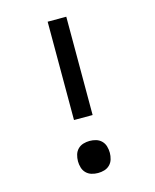

<svg xmlns="http://www.w3.org/2000/svg" viewBox="-112 -812 724 896"><g transform="rotate(-15 250.0 -363.5)"><path d="M295 -260H205V-735H295ZM250 8Q234 8 219 3.5Q204 -1 193 -12Q182 -23 177.5 -38.5Q173 -54 173 -69Q173 -85 177.5 -100.5Q182 -116 193 -127Q204 -138 219 -142.5Q234 -147 250 -147Q266 -147 281 -142.5Q296 -138 307 -127Q318 -116 322.5 -100.5Q327 -85 327 -69Q327 -54 322.5 -38.5Q318 -23 307 -12Q296 -1 281 3.5Q266 8 250 8Z"/></g></svg>

Font: Iosevka Term Medium
Style: Regular
Weight: 500
Monospace: yes
Designer: Belleve Invis
Foundry: Belleve Invis
Version: Version 26.3.1